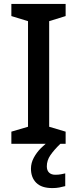

<svg xmlns="http://www.w3.org/2000/svg" viewBox="-20 -734 394 980"><path d="M315 0H38V-62L123 -87V-626L38 -652V-714H315V-652L231 -626V-87L315 -62ZM219 115Q219 136 230.5 147Q242 158 262 158Q279 158 291.5 155.5Q304 153 313 151V216Q298 220 282.5 223Q267 226 247 226Q192 226 165 199Q138 172 138 127Q138 98 152.5 71Q167 44 189.5 21.5Q212 -1 235 -16L288 0Q255 32 237 58.5Q219 85 219 115Z"/></svg>

Font: Noto Sans Ol Chiki Medium
Style: Regular
Weight: 500
Designer: Monotype Design Team, Lewis McGuffie
Foundry: Monotype Imaging Inc.
Version: Version 2.003; ttfautohint (v1.8.4.7-5d5b)